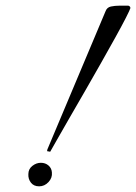

<svg xmlns="http://www.w3.org/2000/svg" viewBox="-20 -642 480 677"><path d="M157 -107 146 -109 147 -115 352 -602Q357 -616 371 -619Q385 -622 401 -622H433L438 -619L440 -614Q438 -607 424 -579.5Q410 -552 387 -510.5Q364 -469 336 -419.5Q308 -370 279.5 -320.5Q251 -271 225.5 -227Q200 -183 182 -151Q164 -119 157 -107ZM118 15Q99 15 89 2Q79 -11 80 -28Q80 -46 94 -57Q108 -68 124 -68Q140 -68 151 -58.5Q162 -49 163 -34Q165 -15 151 0Q137 15 118 15Z"/></svg>

Font: Great Vibes
Style: Regular
Weight: 400
Designer: Robert E. Leuschke, Viktoriya Grabowska, Viviana Monsalve, Eben Sorkin
Foundry: Robert E. Leuschke
Version: Version 1.103; ttfautohint (v1.8.4.7-5d5b)